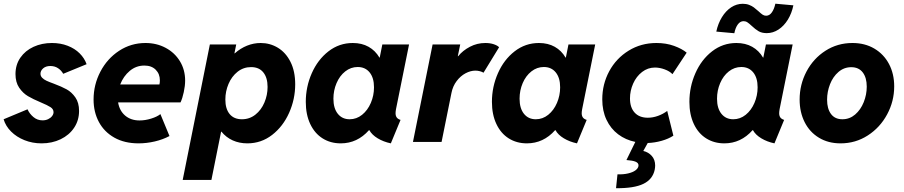

<svg xmlns="http://www.w3.org/2000/svg" viewBox="-20 -765 4871 1035"><path d="M-0.5 -122.1 128.4 -175.8Q138.7 -152.3 159.9 -134.3Q181.2 -116.2 209.5 -116.2Q226.1 -116.2 239.5 -122.6Q252.9 -128.9 260.7 -139.2Q268.6 -149.4 268.6 -160.2Q268.6 -176.8 252.4 -187.3Q236.3 -197.8 200.2 -212.9Q158.2 -230.5 130.9 -246.6Q103.5 -262.7 83.5 -292Q63.5 -321.3 63.5 -365.7Q63.5 -416 89.8 -454.1Q116.2 -492.2 160.9 -512.7Q205.6 -533.2 259.8 -533.2Q306.2 -533.2 344.7 -518.3Q383.3 -503.4 409.4 -477.3Q435.5 -451.2 446.8 -418.9L320.8 -367.2Q310.5 -385.7 292.7 -397.5Q274.9 -409.2 251.5 -409.2Q227.1 -409.2 212.6 -396.5Q198.2 -383.8 198.2 -367.7Q198.2 -355 207.3 -345.7Q216.3 -336.4 230.5 -329.8Q244.6 -323.2 270 -314Q312 -298.3 339.1 -283.4Q366.2 -268.6 386.2 -240Q406.2 -211.4 406.2 -167Q406.2 -116.2 379.6 -76.4Q353 -36.6 306.9 -14.4Q260.7 7.8 204.1 7.8Q154.8 7.8 112.1 -9.3Q69.3 -26.4 39.8 -55.9Q10.3 -85.4 -0.5 -122.1Z M484.4 -228.5Q484.4 -308.1 521 -378.4Q557.6 -448.7 621.8 -491Q686 -533.2 764.2 -533.2Q824.2 -533.2 873 -507.1Q921.9 -481 950 -434.8Q978 -388.7 978 -330.6Q978 -302.7 970.7 -268.6Q963.4 -234.4 953.1 -212.9H616.7Q624 -168 654.8 -141.8Q685.5 -115.7 732.4 -115.7Q762.7 -115.7 794.9 -125.7Q827.1 -135.7 844.7 -149.9L893.6 -31.7Q857.9 -12.7 814 -2.4Q770 7.8 727.1 7.8Q651.4 7.8 596.7 -22.9Q542 -53.7 513.2 -107.2Q484.4 -160.6 484.4 -228.5ZM839.4 -309.6Q841.8 -319.3 841.8 -332Q841.8 -366.7 819.3 -389.2Q796.9 -411.6 758.3 -411.6Q713.9 -411.6 679.7 -383.1Q645.5 -354.5 627.9 -309.6Z M1111.3 -525.4H1253.4L1243.7 -477.5H1245.6Q1275.9 -504.4 1311.5 -518.8Q1347.2 -533.2 1385.3 -533.2Q1435.5 -533.2 1478 -507.6Q1520.5 -481.9 1545.9 -431.6Q1571.3 -381.3 1571.3 -310.5Q1571.3 -230.5 1538.6 -157Q1505.9 -83.5 1447 -37.8Q1388.2 7.8 1313.5 7.8Q1270 7.8 1234.4 -8.3Q1198.7 -24.4 1173.8 -55.2H1171.9L1119.6 205.1H964.8ZM1422.4 -296.4Q1422.4 -346.2 1399.4 -374.8Q1376.5 -403.3 1333.5 -403.3Q1292.5 -403.3 1260.7 -378.2Q1229 -353 1211.9 -312.7Q1194.8 -272.5 1194.8 -228.5Q1194.8 -178.2 1218 -150.1Q1241.2 -122.1 1284.2 -122.1Q1325.2 -122.1 1356.7 -147Q1388.2 -171.9 1405.3 -212.2Q1422.4 -252.4 1422.4 -296.4Z M1628.4 -215.8Q1628.4 -296.9 1660.6 -370.1Q1692.9 -443.4 1750.7 -488.3Q1808.6 -533.2 1881.8 -533.2Q1930.7 -533.2 1967 -512.7Q2003.4 -492.2 2025.4 -454.6H2026.9L2041 -525.4H2185.1L2114.7 -176.8Q2112.3 -163.1 2112.3 -154.8Q2112.3 -140.6 2118.7 -131.8Q2125 -123 2139.2 -118.7L2086.9 7.8Q2047.4 -0.5 2016.1 -19.3Q1984.9 -38.1 1971.2 -63H1968.8Q1905.8 7.8 1816.9 7.8Q1761.7 7.8 1719 -19Q1676.3 -45.9 1652.3 -96.7Q1628.4 -147.5 1628.4 -215.8ZM1996.1 -294.4Q1996.1 -345.7 1972.4 -374.8Q1948.7 -403.8 1908.2 -403.8Q1871.1 -403.8 1841.1 -380.1Q1811 -356.4 1794.2 -316.9Q1777.3 -277.3 1777.3 -232.9Q1777.3 -181.2 1801 -151.6Q1824.7 -122.1 1864.7 -122.1Q1901.9 -122.1 1931.9 -146.2Q1961.9 -170.4 1979 -210.2Q1996.1 -250 1996.1 -294.4Z M2312 -525.4H2460.9L2447.8 -461.9H2449.7Q2474.6 -492.7 2513.2 -512.9Q2551.8 -533.2 2596.2 -533.2Q2622.1 -533.2 2642.1 -526.4Q2662.1 -519.5 2670.4 -510.3L2586.4 -373Q2579.1 -377.9 2566.9 -381.1Q2554.7 -384.3 2542.5 -384.3Q2516.6 -384.3 2489.5 -369.9Q2462.4 -355.5 2441.7 -328.1Q2420.9 -300.8 2413.6 -263.7L2360.4 0H2206.1Z M2631.8 -215.8Q2631.8 -296.9 2664.1 -370.1Q2696.3 -443.4 2754.2 -488.3Q2812 -533.2 2885.3 -533.2Q2934.1 -533.2 2970.5 -512.7Q3006.8 -492.2 3028.8 -454.6H3030.3L3044.4 -525.4H3188.5L3118.2 -176.8Q3115.7 -163.1 3115.7 -154.8Q3115.7 -140.6 3122.1 -131.8Q3128.4 -123 3142.6 -118.7L3090.3 7.8Q3050.8 -0.5 3019.5 -19.3Q2988.3 -38.1 2974.6 -63H2972.2Q2909.2 7.8 2820.3 7.8Q2765.1 7.8 2722.4 -19Q2679.7 -45.9 2655.8 -96.7Q2631.8 -147.5 2631.8 -215.8ZM2999.5 -294.4Q2999.5 -345.7 2975.8 -374.8Q2952.1 -403.8 2911.6 -403.8Q2874.5 -403.8 2844.5 -380.1Q2814.5 -356.4 2797.6 -316.9Q2780.8 -277.3 2780.8 -232.9Q2780.8 -181.2 2804.4 -151.6Q2828.1 -122.1 2868.2 -122.1Q2905.3 -122.1 2935.3 -146.2Q2965.3 -170.4 2982.4 -210.2Q2999.5 -250 2999.5 -294.4Z M3421.4 131.3Q3421.9 129.4 3421.9 126Q3421.9 113.3 3406.2 106.7Q3390.6 100.1 3356.9 97.7L3404.8 0Q3352.5 -10.7 3312.3 -41Q3272 -71.3 3249.3 -119.4Q3226.6 -167.5 3226.6 -229.5Q3226.6 -311.5 3264.2 -381.1Q3301.8 -450.7 3368.7 -491.9Q3435.5 -533.2 3518.6 -533.2Q3570.8 -533.2 3613.8 -517.6Q3656.7 -502 3681.6 -481L3605 -365.2Q3590.3 -380.9 3563.2 -390.9Q3536.1 -400.9 3510.7 -400.9Q3472.2 -400.9 3441.2 -377Q3410.2 -353 3393.1 -314.5Q3376 -275.9 3376 -234.4Q3376 -185.5 3401.1 -158Q3426.3 -130.4 3472.2 -130.4Q3499.5 -130.4 3527.1 -140.4Q3554.7 -150.4 3576.7 -167L3609.9 -33.7Q3584 -16.6 3547.1 -6.1Q3510.3 4.4 3471.7 5.9L3447.8 48.8Q3475.6 55.2 3493.7 75.7Q3511.7 96.2 3511.7 127.4Q3511.7 136.7 3509.3 149.9Q3498.5 201.7 3448.2 226.1Q3397.9 250.5 3300.8 249.5L3308.6 174.8Q3340.8 175.8 3365.7 169.9Q3390.6 164.1 3404.8 153.8Q3418.9 143.6 3421.4 131.3Z M3696.3 -215.8Q3696.3 -296.9 3728.5 -370.1Q3760.7 -443.4 3818.6 -488.3Q3876.5 -533.2 3949.7 -533.2Q3998.5 -533.2 4034.9 -512.7Q4071.3 -492.2 4093.3 -454.6H4094.7L4108.9 -525.4H4252.9L4182.6 -176.8Q4180.2 -163.1 4180.2 -154.8Q4180.2 -140.6 4186.5 -131.8Q4192.9 -123 4207 -118.7L4154.8 7.8Q4115.2 -0.5 4084 -19.3Q4052.7 -38.1 4039.1 -63H4036.6Q3973.6 7.8 3884.8 7.8Q3829.6 7.8 3786.9 -19Q3744.1 -45.9 3720.2 -96.7Q3696.3 -147.5 3696.3 -215.8ZM4064 -294.4Q4064 -345.7 4040.3 -374.8Q4016.6 -403.8 3976.1 -403.8Q3939 -403.8 3908.9 -380.1Q3878.9 -356.4 3862.1 -316.9Q3845.2 -277.3 3845.2 -232.9Q3845.2 -181.2 3868.9 -151.6Q3892.6 -122.1 3932.6 -122.1Q3969.7 -122.1 3999.8 -146.2Q4029.8 -170.4 4046.9 -210.2Q4064 -250 4064 -294.4ZM3983.9 -744.6Q4002.9 -744.6 4018.1 -738.8Q4033.2 -732.9 4043.7 -725.1Q4054.2 -717.3 4068.4 -704.6Q4082 -691.9 4090.8 -686Q4099.6 -680.2 4109.9 -680.2Q4127.9 -680.2 4140.6 -698Q4153.3 -715.8 4159.7 -745.1L4256.8 -736.3Q4248 -693.4 4227.1 -659.2Q4206.1 -625 4176.5 -605.7Q4147 -586.4 4113.3 -586.4Q4086.9 -586.4 4069.3 -596.7Q4051.8 -606.9 4032.2 -625.5Q4018.1 -638.7 4008.8 -644.8Q3999.5 -650.9 3988.3 -650.9Q3970.2 -650.9 3957.3 -633.3Q3944.3 -615.7 3938.5 -585.9L3841.3 -594.7Q3850.6 -638.2 3871.6 -672.4Q3892.6 -706.5 3921.6 -725.6Q3950.7 -744.6 3983.9 -744.6Z M4290.5 -228.5Q4290.5 -309.1 4327.4 -379.2Q4364.3 -449.2 4429.4 -491.2Q4494.6 -533.2 4575.2 -533.2Q4642.1 -533.2 4693.1 -503.2Q4744.1 -473.1 4772.2 -420.2Q4800.3 -367.2 4800.3 -299.3Q4800.3 -219.2 4762.2 -148.4Q4724.1 -77.6 4658 -34.9Q4591.8 7.8 4511.2 7.8Q4444.8 7.8 4394.8 -22.5Q4344.7 -52.7 4317.6 -106.4Q4290.5 -160.2 4290.5 -228.5ZM4652.3 -297.9Q4652.3 -346.7 4630.6 -374.8Q4608.9 -402.8 4568.8 -402.8Q4529.8 -402.8 4500 -377.2Q4470.2 -351.6 4454.3 -311Q4438.5 -270.5 4438.5 -227.5Q4438.5 -178.7 4459.7 -150.4Q4481 -122.1 4521 -122.1Q4560.1 -122.1 4589.8 -147.7Q4619.6 -173.3 4636 -214.1Q4652.3 -254.9 4652.3 -297.9Z"/></svg>

Font: Reddit Sans Fudge ExBold Italic
Style: Regular
Weight: 800
Italic angle: -11.25°
Designer: Stephen Hutchings
Version: Version 1.013